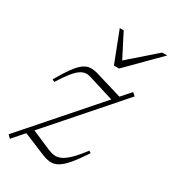

<svg xmlns="http://www.w3.org/2000/svg" viewBox="-171 -786 805 892"><g transform="rotate(30 231.0 -340.0)"><path d="M6.5 -5 409.5 -464.5 425.5 -450 22 10ZM68.5 -321.5 56 -328.5Q83.5 -376.5 104.2 -405Q125 -433.5 143.2 -447Q161.5 -460.5 180.5 -461.8Q199.5 -463 222 -456.5L375 -410.5L345.5 -381.5L208.5 -424Q192 -430 177.5 -429.5Q163 -429 147.5 -419Q132 -409 113 -385.8Q94 -362.5 68.5 -321.5ZM194 -1.5 56.5 -58.5 89 -86 203.5 -36.5Q222 -28.5 238.8 -26.8Q255.5 -25 274 -33.2Q292.5 -41.5 315.5 -63.8Q338.5 -86 369 -126.5L380.5 -119.5Q348.5 -71 324.5 -42.5Q300.5 -14 280 -1.8Q259.5 10.5 239.2 9.5Q219 8.5 194 -1.5ZM461.5 -690.5 298 -526H270.5L207 -690.5H228L298 -554H278.5L434.5 -690.5Z"/></g></svg>

Font: Newsreader ExtraLight
Style: Italic
Weight: 250
Italic angle: -17°
Designer: Hugues Gentile
Foundry: Production Type
Version: Version 1.003